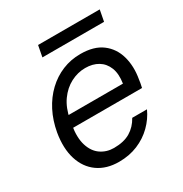

<svg xmlns="http://www.w3.org/2000/svg" viewBox="-162 -802 890 936"><g transform="rotate(-30 283.0 -333.5)"><path d="M241 12Q171 12 123 -22Q75 -56 55.5 -118Q36 -180 50 -263Q61 -325 87 -375.5Q113 -426 151.5 -462.5Q190 -499 237.5 -518.5Q285 -538 339 -538Q415 -538 460 -504Q505 -470 521 -413Q537 -356 525 -288Q524 -278 522 -268Q520 -258 517 -244H110L121 -309H447Q455 -361 441 -396Q427 -431 397 -449Q367 -467 325 -467Q283 -467 243.5 -446.5Q204 -426 175.5 -386Q147 -346 136 -286L131 -258Q120 -192 134 -147.5Q148 -103 180 -81Q212 -59 253 -59Q309 -59 345 -80.5Q381 -102 403 -142H486Q466 -98 430.5 -63Q395 -28 347 -8Q299 12 241 12ZM171 -616 183 -679H530L518 -616Z"/></g></svg>

Font: DM Sans 9pt
Style: Italic
Weight: 400
Italic angle: -10°
Designer: Colophon Foundry, Jonny Pinhorn
Foundry: Colophon Foundry
Version: Version 4.004